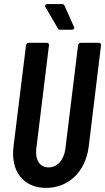

<svg xmlns="http://www.w3.org/2000/svg" viewBox="-20 -909 513 937"><path d="M341 -778 295 -881C293 -887 288 -889 282 -889H212C202 -889 198 -882 202 -874L262 -771C265 -765 268 -764 274 -764H330C339 -764 345 -769 341 -778ZM205 8C315 8 398 -72 413 -194L473 -688C474 -695 470 -700 463 -700H374C367 -700 362 -695 361 -688L299 -182C292 -129 260 -92 217 -92C174 -92 151 -129 157 -182L219 -688C220 -695 216 -700 209 -700H120C113 -700 108 -695 107 -688L46 -194C31 -72 95 8 205 8Z"/></svg>

Font: Barlow Condensed SemiBold
Style: Italic
Weight: 600
Width: 3
Italic angle: -7°
Designer: Jeremy Tribby
Foundry: Tribby Type
Version: Version 1.422;hotconv 1.0.109;makeotfexe 2.5.65596